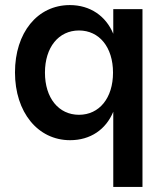

<svg xmlns="http://www.w3.org/2000/svg" viewBox="-20 -536 652 756"><path d="M256 16C336 16 397 -26 426 -96V200H541V-500H426V-403C397 -473 335 -516 255 -516C127 -516 39 -407 39 -251C39 -94 129 16 256 16ZM291 -84C211 -84 157 -150 157 -250C157 -350 211 -416 291 -416C371 -416 425 -350 425 -250C425 -150 371 -84 291 -84Z"/></svg>

Font: Uncut Sans Semibold
Style: Regular
Weight: 600
Designer: Kasper Nordkvist
Foundry: UNCUT.wtf
Version: Version 1.304;Glyphs 3.2 (3246)